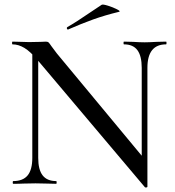

<svg xmlns="http://www.w3.org/2000/svg" viewBox="-20 -808 770 844"><path d="M122 -602 148 -600V-114Q148 -62 167.5 -37Q187 -12 227 -12Q229 -12 229 -6Q229 0 227 0Q201 0 187 -1L136 -2L82 -1Q67 0 38 0Q36 0 36 -6Q36 -12 38 -12Q81 -12 101.5 -37Q122 -62 122 -114ZM617 15 146 -543Q113 -582 87 -597.5Q61 -613 35 -613Q33 -613 33 -619Q33 -625 35 -625L74 -624Q86 -623 108 -623L159 -624Q169 -625 182 -625Q190 -625 194 -621Q198 -617 206 -605L230 -573L620 -103L628 13Q628 15 623.5 16Q619 17 617 15ZM628 13 603 -18V-510Q603 -562 584 -587.5Q565 -613 525 -613Q523 -613 523 -619Q523 -625 525 -625L565 -624Q595 -622 616 -622Q634 -622 668 -624L710 -625Q712 -625 712 -619Q712 -613 710 -613Q628 -613 628 -510ZM279 -678Q275 -678 274 -682.5Q273 -687 276 -689Q312 -709 379 -755Q411 -777 427 -787Q432 -790 454.5 -783Q477 -776 494.5 -767Q512 -758 503 -756Q441 -741 389.5 -722.5Q338 -704 281 -679Z"/></svg>

Font: Cormorant Infant Medium
Style: Regular
Weight: 500
Designer: Christian Thalmann (Catharsis Fonts)
Foundry: Catharsis Fonts
Version: Version 4.000